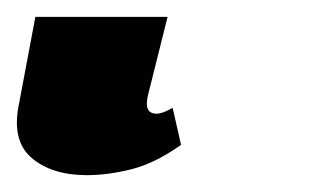

<svg xmlns="http://www.w3.org/2000/svg" viewBox="-61 32 385 228"><path d="M42 240Q0 240 -24 219Q-48 198 -38 153L-19 52H138L115 144Q109 167 125 167Q132 167 144 160L154 204Q123 226 95 233Q67 240 42 240Z"/></svg>

Font: Noto Serif ExtraBold
Style: Italic
Weight: 800
Italic angle: -12°
Designer: Monotype Design Team
Foundry: Monotype Imaging Inc.
Version: Version 2.013